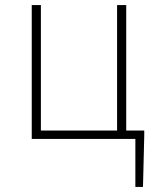

<svg xmlns="http://www.w3.org/2000/svg" viewBox="-20 -547 616 756"><path d="M513 189V0H105V-527H141V-33H441V-527H477V-33H548V-13L543 189Z"/></svg>

Font: Shanggu Sans SC VF
Style: Regular
Weight: 250
Designer: GuiWonder
Version: Version 1.021